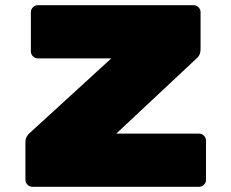

<svg xmlns="http://www.w3.org/2000/svg" viewBox="-20 -720 890 740"><path d="M774 -178V-27Q774 -16 766 -8Q758 0 747 0H105Q94 0 86 -8Q78 -16 78 -27V-171Q78 -184 83 -193Q88 -202 93 -206L409 -495H126Q115 -495 107 -503Q99 -511 99 -522V-673Q99 -684 107 -692Q115 -700 126 -700H726Q737 -700 745 -692Q753 -684 753 -673V-530Q753 -509 740 -497L428 -205H747Q758 -205 766 -197Q774 -189 774 -178Z"/></svg>

Font: Rubik Mono One
Style: Regular
Weight: 400
Designer: Hubert and Fischer with Elvire Volk Leonovitch (Cyrillic Expansion: Cyreal)
Foundry: Hubert and Fischer with Elvire Volk Leonovitch
Version: Version 2.000